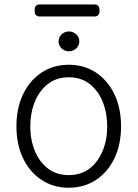

<svg xmlns="http://www.w3.org/2000/svg" viewBox="-20 -850 631 881"><path d="M170.8 -24.5Q116.1 -60.4 85.9 -123.6Q55.4 -187.5 55.4 -270.2Q55.4 -353.7 85.9 -417.6Q116.5 -481.2 170.8 -517Q224.8 -552.9 295.8 -552.9Q365.8 -552.9 420.5 -517Q474.4 -481.2 505 -417.6Q535.5 -353.7 535.5 -270.2Q535.5 -187.5 505 -123.6Q474.8 -60.4 420.5 -24.5Q365.8 11.4 295.5 11.4Q224.8 11.4 170.8 -24.5ZM139.6 -158.4Q160.5 -106.9 199.6 -77.1Q239.3 -46.5 295.5 -46.5Q351.9 -46.5 391.7 -77.1Q430.4 -107.2 451.3 -158.4Q471.9 -208.5 471.9 -270.2Q471.9 -331.7 451.3 -382.5Q430.8 -433.6 391.7 -464.5Q352.3 -495.4 295.5 -495.4Q239 -495.4 199.6 -464.5Q160.5 -433.9 139.6 -382.5Q119 -331.7 119 -270.2Q119 -208.5 139.6 -158.4ZM139.2 -808.9Q139.2 -817.5 145.2 -823.5Q151.3 -829.5 159.8 -829.5H415.5Q424 -829.5 430.2 -823.5Q436.4 -817.5 436.4 -808.9V-795.1Q436.4 -786.6 430.2 -780.5Q424 -774.5 415.5 -774.5H159.8Q151.3 -774.5 145.2 -780.5Q139.2 -786.6 139.2 -795.1ZM296.2 -705.6Q308.9 -705.6 320 -699.6Q331 -693.5 337.4 -683.1Q343.8 -672.6 343.8 -660.2Q343.8 -647.7 337.4 -637.3Q331 -626.8 320 -620.7Q308.9 -614.7 296.2 -614.7Q283.4 -614.7 272.5 -620.7Q261.7 -626.8 255.3 -637.3Q248.9 -647.7 248.9 -660.2Q248.9 -672.6 255.3 -683.1Q261.7 -693.5 272.5 -699.6Q283.4 -705.6 296.2 -705.6Z"/></svg>

Font: DeltaSans Light
Style: Regular
Weight: 300
Designer: Rasmus Andersson
Foundry: rsms
Version: Version 3.012